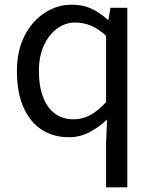

<svg xmlns="http://www.w3.org/2000/svg" viewBox="-20 -577 660 826"><path d="M436.4 229V36.2L440.6 -62.9Q407.5 -31 366.1 -8.8Q324.6 13.4 276.6 13.4Q208.7 13.4 158.3 -19.9Q107.9 -53.1 80.3 -116.8Q52.8 -180.4 52.8 -271Q52.8 -359.1 85.8 -423.2Q118.9 -487.2 172.6 -522Q226.3 -556.8 288.4 -556.8Q336 -556.8 372.1 -540.3Q408.2 -523.8 443.6 -491.7H446.4L455.3 -543.4H527.8V229ZM296.8 -63.7Q335 -63.7 368.9 -82.2Q402.8 -100.8 436.4 -137.9V-422.9Q402.4 -454.1 370 -467.1Q337.5 -480.1 303.5 -480.1Q260.6 -480.1 225.1 -453.7Q189.6 -427.3 168.4 -380.6Q147.3 -333.9 147.3 -271.8Q147.3 -206.8 164.9 -160.1Q182.5 -113.4 216.1 -88.5Q249.7 -63.7 296.8 -63.7Z"/></svg>

Font: Noto Sans SC Thin
Style: Regular
Weight: 100
Designer: Ryoko NISHIZUKA 西塚涼子 (kana, bopomofo & ideographs); Paul D. Hunt (Latin, Greek & Cyrillic); Sandoll Communications 산돌커뮤니
Foundry: Adobe
Version: Version 2.004-H2;hotconv 1.0.118;makeotfexe 2.5.65603